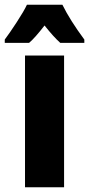

<svg xmlns="http://www.w3.org/2000/svg" viewBox="-58 -786 374 806"><path d="M55 -766Q43 -740 12 -692.5Q-19 -645 -38 -620V-606H64Q88 -626 129 -679Q167 -631 195 -606H296V-620Q236 -701 204 -766ZM211 -553H47V0H211Z"/></svg>

Font: Noto Sans Display Condensed Black
Style: Regular
Weight: 900
Width: 3
Designer: Monotype Design team
Foundry: Monotype Imaging Inc.
Version: 1.000